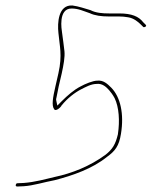

<svg xmlns="http://www.w3.org/2000/svg" viewBox="-20 -696 553 700"><path d="M37 -20C37 -19 40 -16 41 -16H42L66 -17C101 -19 141 -32 179 -39C245 -56 317 -81 370 -124C399 -145 414 -163 421 -208C433 -281 419 -342 386 -376C371 -391 357 -404 335 -402C319 -402 290 -390 274 -381C250 -369 226 -348 205 -327L189 -311L185 -330C184 -334 185 -337 186 -341C188 -352 191 -366 194 -381L205 -428C212 -460 217 -488 215 -509C213 -531 209 -553 206 -579C205 -586 191 -665 241 -665C266 -665 286 -655 307 -648C326 -639 350 -636 376 -636H413C426 -636 435 -635 447 -633C468 -630 485 -615 494 -606L503 -597H506C508 -597 512 -599 513 -602C513 -602 512 -605 511 -606L502 -615C486 -636 460 -647 415 -647H378C353 -647 329 -649 310 -659C289 -665 267 -673 244 -676C192 -679 189 -612 193 -576C197 -529 208 -496 193 -429L182 -381C173 -341 167 -311 178 -297C183 -290 199 -302 204 -310V-312H205C225 -337 253 -359 277 -371C291 -378 312 -390 332 -390C354 -393 369 -377 378 -367C384 -360 391 -351 398 -338C414 -305 417 -255 410 -208V-207C401 -169 390 -152 365 -132C308 -90 242 -64 180 -51C146 -43 107 -32 67 -29L44 -28C39 -27 39 -27 37 -20ZM186 -341H185ZM181 -51H180ZM510 -603Z"/></svg>

Font: Stray Cat
Style: HlCnObl
Weight: 100
Version: Version 1.0